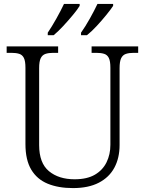

<svg xmlns="http://www.w3.org/2000/svg" viewBox="-20 -951 741 981"><path d="M353 10Q278 10 223.5 -12.5Q169 -35 139.5 -84.5Q110 -134 110 -215V-605Q110 -639 102 -655Q94 -671 78 -676Q62 -681 39 -681H14V-714H277V-681H251Q228 -681 212 -675.5Q196 -670 188 -653.5Q180 -637 180 -603V-210Q180 -118 230 -76.5Q280 -35 361 -35Q425 -35 465 -58.5Q505 -82 524.5 -122Q544 -162 544 -211V-605Q544 -639 536 -655Q528 -671 512 -676Q496 -681 473 -681H448V-714H686V-681H662Q639 -681 623 -675.5Q607 -670 599 -653.5Q591 -637 591 -603V-210Q591 -144 564.5 -94.5Q538 -45 485 -17.5Q432 10 353 10ZM394 -784Q416 -815 439 -856Q462 -897 478 -931H558V-921Q547 -904 523.5 -875Q500 -846 473.5 -817.5Q447 -789 424 -771H394ZM224 -784Q245 -815 268 -856Q291 -897 307 -931H387V-921Q377 -904 353 -875Q329 -846 302.5 -817.5Q276 -789 254 -771H224Z"/></svg>

Font: Noto Rashi Hebrew Light
Style: Regular
Weight: 300
Version: Version 1.006